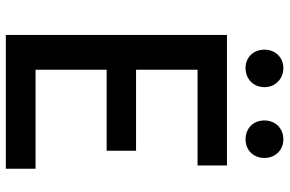

<svg xmlns="http://www.w3.org/2000/svg" viewBox="-182 -782 965 640"><g transform="rotate(90 300.0 -462.5)"><path d="M97 0H543V-99H213V-336H483V-434H213V-639H532V-737H97ZM207 -799C244 -799 271 -825 271 -862C271 -898 244 -925 207 -925C172 -925 146 -898 146 -862C146 -825 172 -799 207 -799ZM445 -799C481 -799 507 -825 507 -862C507 -898 481 -925 445 -925C408 -925 382 -898 382 -862C382 -825 408 -799 445 -799Z"/></g></svg>

Font: Noto Sans JP Medium
Style: Regular
Weight: 500
Designer: Ryoko NISHIZUKA 西塚涼子 (kana, bopomofo & ideographs); Paul D. Hunt (Latin, Greek & Cyrillic); Sandoll Communications 산돌커뮤니
Foundry: Adobe
Version: Version 2.004;hotconv 1.0.118;makeotfexe 2.5.65603